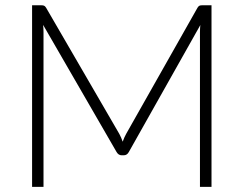

<svg xmlns="http://www.w3.org/2000/svg" viewBox="-20 -728 949 748"><path d="M445 -206Q452.5 -192 458 -176Q461 -184 464.2 -191.8Q467.5 -199.5 471.5 -206.5L749.5 -698Q753.5 -704.5 757.5 -706Q761.5 -707.5 768.5 -707.5H804V0H759V-603Q759 -616 760.5 -630.5L482 -136Q475 -123 462 -123H454Q441.5 -123 434 -136L148 -631Q149.5 -616.5 149.5 -603V0H105V-707.5H140Q147 -707.5 151.2 -706Q155.5 -704.5 159.5 -698L445 -206Z"/></svg>

Font: Lato TR Light
Style: Regular
Weight: 300
Designer: Lukasz Dziedzic
Foundry: Lukasz Dziedzic
Version: Version 1.104 2013